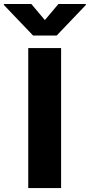

<svg xmlns="http://www.w3.org/2000/svg" viewBox="-89 -950 454 970"><path d="M219.7 0H53.7V-707H219.7ZM137.7 -848.6 206.1 -929.7H344.7V-924.8L197.3 -770.5H78.1L-69.3 -924.8V-929.7H69.3Z"/></svg>

Font: Pretendard Std ExtraBold
Style: Regular
Weight: 800
Designer: Base glyphs from Inter by Rasmus Andersson; Hangeul glyphs from Noto Sans CJK(Source Han Sans) by Jang Soo-young and Kan
Foundry: Kil Hyung-jin
Version: Version 1.309